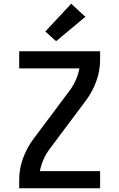

<svg xmlns="http://www.w3.org/2000/svg" viewBox="-20 -1010 640 1030"><path d="M83 0V-46Q83 -105 103.5 -161Q124 -217 159 -264L355 -526Q374 -552 387 -581.5Q400 -611 406 -643H83V-735H517V-689Q517 -630 496.5 -574Q476 -518 441 -471L245 -209Q226 -183 213 -153.5Q200 -124 194 -92H517V0ZM281 -789 223 -841 362 -990 438 -920Z"/></svg>

Font: Iosevka Curly SmBdEx
Style: Regular
Weight: 600
Width: 7
Monospace: yes
Designer: Belleve Invis
Foundry: Belleve Invis
Version: Version 11.1.0; ttfautohint (v1.8.3)